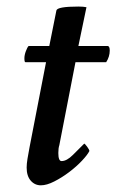

<svg xmlns="http://www.w3.org/2000/svg" viewBox="-20 -553 352 580"><path d="M103.5 6.8Q85 6.8 72.8 -7.3Q60.5 -21.5 60.5 -46.9Q60.5 -57.6 63 -73.2Q65.4 -88.9 69.3 -108.4L119.1 -365.2H56.6Q53.7 -365.2 53.7 -377Q53.7 -386.7 58.1 -398.4Q62.5 -410.2 66.4 -414.1H128.9L150.4 -521.5Q153.3 -533.2 216.8 -533.2Q224.6 -533.2 230.5 -532.7Q236.3 -532.2 241.2 -531.2L216.8 -414.1H304.7Q311.5 -414.1 311.5 -400.4Q311.5 -381.8 300.8 -365.2H208L159.2 -114.3Q156.2 -105.5 156.2 -90.8Q156.2 -66.4 166 -66.4Q181.6 -66.4 200.2 -85Q218.8 -103.5 234.4 -119.1Q236.3 -119.1 243.2 -109.9Q250 -100.6 250 -96.7Q244.1 -85 227.5 -67.4Q210.9 -49.8 189 -33.2Q167 -16.6 144 -4.9Q121.1 6.8 103.5 6.8Z"/></svg>

Font: Crimson Text SemiBold
Style: Italic
Weight: 600
Italic angle: -11°
Designer: Sebastian Kosch
Foundry: Sebastian Kosch
Version: Version 1.100; ttfautohint (v1.8.4)